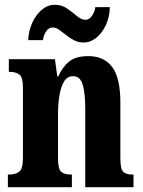

<svg xmlns="http://www.w3.org/2000/svg" viewBox="-20 -784 599 804"><path d="M13 0V-53H17Q45 -53 60.5 -65Q76 -77 76 -122V-418Q76 -460 61.5 -471.5Q47 -483 21 -483H17V-536H210L220 -464H224Q241 -503 269 -526Q297 -549 350 -549Q416 -549 450 -503Q484 -457 484 -356V-123Q484 -77 495.5 -65Q507 -53 535 -53H539V0H337V-330Q337 -393 326.5 -429Q316 -465 286 -465Q262 -465 248.5 -443Q235 -421 229 -385Q223 -349 223 -309V-118Q223 -76 236.5 -64.5Q250 -53 278 -53H281V0ZM330 -606Q308 -606 290 -615.5Q272 -625 256.5 -637.5Q241 -650 227.5 -659.5Q214 -669 200 -669Q184 -669 173 -652.5Q162 -636 160 -616H98Q100 -656 115.5 -689.5Q131 -723 155.5 -743.5Q180 -764 210 -764Q239 -764 261.5 -748Q284 -732 302.5 -716.5Q321 -701 339 -701Q353 -701 365 -717.5Q377 -734 379 -754H440Q439 -713 423.5 -679.5Q408 -646 383.5 -626Q359 -606 330 -606Z"/></svg>

Font: Noto Serif Tamil ExtraCondensed ExtraBold
Style: Italic
Weight: 800
Width: 2
Italic angle: -12°
Designer: Indian Type Foundry, Tom Grace, and the Monotype Design Team
Foundry: Monotype Imaging Inc.
Version: Version 2.003; ttfautohint (v1.8.4.7-5d5b)